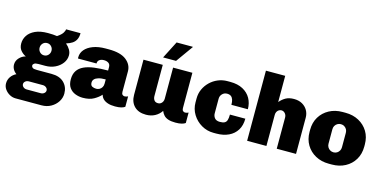

<svg xmlns="http://www.w3.org/2000/svg" viewBox="-86 -1238 3795 1904"><g transform="rotate(15 1812.0 -286.5)"><path d="M134 188Q101 188 71.5 171.5Q42 155 23 128Q4 101 4 68Q4 31 24.5 1Q45 -29 80 -46Q58 -61 45 -84Q32 -107 32 -133Q32 -171 59 -200.5Q86 -230 124 -240Q92 -255 69.5 -282.5Q47 -310 47 -353Q47 -398 72 -436Q97 -474 148 -497.5Q199 -521 277 -521Q305 -521 328.5 -519.5Q352 -518 371 -515Q413 -543 427 -566.5Q441 -590 441 -603H589Q589 -564 575.5 -537.5Q562 -511 537.5 -495Q513 -479 479 -469L478 -466Q503 -445 519 -418Q535 -391 535 -361Q535 -317 507.5 -280Q480 -243 435 -221.5Q390 -200 335 -200H266Q235 -200 222 -191Q209 -182 209 -170Q209 -157 220 -148Q231 -139 266 -139H416Q499 -139 544 -95Q589 -51 589 17Q589 62 564 101Q539 140 496.5 164Q454 188 399 188ZM218 74H361Q382 74 396.5 62Q411 50 411 33Q411 16 396.5 3.5Q382 -9 361 -9H218Q197 -9 182.5 3Q168 15 168 32Q168 49 182.5 61.5Q197 74 218 74ZM295 -297Q321 -297 338.5 -315.5Q356 -334 356 -360Q356 -386 338.5 -404.5Q321 -423 295 -423Q269 -423 251.5 -404.5Q234 -386 234 -360Q234 -334 251.5 -315.5Q269 -297 295 -297Z M775 10Q734 10 697 -4.5Q660 -19 637 -51Q614 -83 614 -137Q614 -190 637 -225Q660 -260 703.5 -280Q747 -300 809 -308Q871 -316 949 -316V-351Q949 -380 930 -392.5Q911 -405 884 -405Q855 -405 837.5 -392Q820 -379 820 -358V-354H630Q629 -356 629 -360Q629 -364 629 -368Q629 -411 658 -445.5Q687 -480 741 -500.5Q795 -521 869 -521H902Q1023 -521 1082 -474.5Q1141 -428 1141 -359V-148Q1141 -128 1151 -119.5Q1161 -111 1172 -111Q1181 -111 1190 -113.5Q1199 -116 1207 -120V-13Q1194 -3 1169.5 3.5Q1145 10 1106 10Q1062 10 1031 -0.5Q1000 -11 982.5 -29Q965 -47 959 -71Q933 -41 888.5 -15.5Q844 10 775 10ZM881 -111Q899 -111 914.5 -119.5Q930 -128 939.5 -144Q949 -160 949 -181V-225Q903 -225 875 -216.5Q847 -208 834 -193.5Q821 -179 821 -159Q821 -130 839.5 -120.5Q858 -111 881 -111Z M1424 10Q1346 10 1303 -33.5Q1260 -77 1260 -150V-511H1458V-191Q1458 -166 1470.5 -148.5Q1483 -131 1511 -131Q1526 -131 1538 -139Q1550 -147 1557 -161Q1564 -175 1564 -191V-511H1762V-148Q1762 -128 1772 -119.5Q1782 -111 1793 -111Q1802 -111 1811 -113.5Q1820 -116 1828 -120V-13Q1815 -3 1790.5 3.5Q1766 10 1727 10Q1683 10 1653.5 0.5Q1624 -9 1607 -27.5Q1590 -46 1580 -71Q1555 -33 1515 -11.5Q1475 10 1424 10ZM1442 -583 1533 -761H1698L1700 -758L1575 -583Z M2118 10Q2051 10 1994 -23Q1937 -56 1902.5 -112Q1868 -168 1868 -235V-276Q1868 -327 1888 -371Q1908 -415 1943 -449Q1978 -483 2023.5 -502Q2069 -521 2120 -521H2150Q2226 -521 2279 -492.5Q2332 -464 2359.5 -415Q2387 -366 2387 -304H2218Q2218 -336 2211 -357Q2204 -378 2189 -389Q2174 -400 2149 -400Q2120 -400 2100 -379.5Q2080 -359 2080 -330V-181Q2080 -152 2097 -131.5Q2114 -111 2151 -111Q2181 -111 2198 -119.5Q2215 -128 2222 -149Q2229 -170 2229 -207H2387Q2387 -138 2357 -89.5Q2327 -41 2273 -15.5Q2219 10 2147 10Z M2461 0V-720H2659V-451Q2688 -485 2721.5 -503Q2755 -521 2804 -521Q2853 -521 2888.5 -501Q2924 -481 2943.5 -447Q2963 -413 2963 -371V0H2765V-320Q2765 -345 2749.5 -362.5Q2734 -380 2712 -380Q2698 -380 2685.5 -372Q2673 -364 2666 -350.5Q2659 -337 2659 -320V0Z M3301 10Q3225 10 3165 -22.5Q3105 -55 3070.5 -112.5Q3036 -170 3036 -245V-266Q3036 -342 3070.5 -399Q3105 -456 3165 -488.5Q3225 -521 3301 -521H3333Q3409 -521 3469 -488.5Q3529 -456 3563.5 -399Q3598 -342 3598 -266V-245Q3598 -169 3563.5 -111.5Q3529 -54 3469 -22Q3409 10 3333 10ZM3317 -111Q3337 -111 3352.5 -120.5Q3368 -130 3377 -146Q3386 -162 3386 -181V-330Q3386 -350 3377 -365.5Q3368 -381 3352.5 -390.5Q3337 -400 3317 -400Q3298 -400 3282 -390.5Q3266 -381 3257 -365.5Q3248 -350 3248 -330V-181Q3248 -162 3257 -146Q3266 -130 3282 -120.5Q3298 -111 3317 -111Z"/></g></svg>

Font: Chivo Medium Black
Style: Regular
Weight: 900
Version: Version 2.002